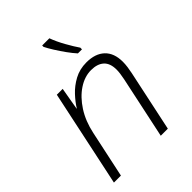

<svg xmlns="http://www.w3.org/2000/svg" viewBox="-217 -881 996 996"><g transform="rotate(-45 281.5 -383.0)"><path d="M29.3 0 142.1 -531.7H185.1L163.6 -408.2H165Q182.6 -437 211.4 -468Q240.2 -499 279.8 -520.5Q319.3 -542 369.1 -542Q434.1 -542 469.7 -508.1Q505.4 -474.1 505.4 -410.6Q505.4 -392.6 502.7 -373Q500 -353.5 496.1 -335.4L424.8 0H373L445.8 -342.3Q453.6 -380.4 453.6 -404.3Q453.6 -451.2 428.7 -473.9Q403.8 -496.6 357.9 -496.6Q310.5 -496.6 265.4 -466.8Q220.2 -437 185.5 -383.3Q150.9 -329.6 135.7 -257.8L80.6 0ZM371.1 -606Q354 -624.5 333.7 -652.6Q313.5 -680.7 295.9 -708.7Q278.3 -736.8 269 -755.9V-766.1H321.8Q335.4 -728.5 358.9 -686.8Q382.3 -645 400.9 -618.2V-606Z"/></g></svg>

Font: Open Sans Light
Style: Italic
Weight: 300
Italic angle: -12°
Designer: Monotype Design Team
Foundry: Monotype Imaging Inc.
Version: Version 3.003; ttfautohint (v1.8.4)